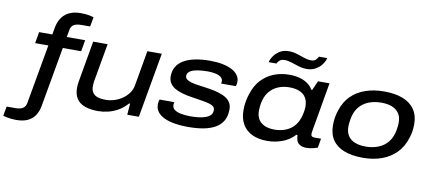

<svg xmlns="http://www.w3.org/2000/svg" viewBox="-162 -1036 3446 1532"><g transform="rotate(10 1561.0 -269.5)"><path d="M23 195Q4 195 -15 193Q-34 191 -51.5 187.5Q-69 184 -83 180L-69 103H0Q42 103 63 89Q84 75 89 44L174 -435H67L83 -527H190L200 -584Q208 -628 230 -662Q252 -696 290.5 -715Q329 -734 384 -734Q403 -734 422 -732.5Q441 -731 458.5 -727.5Q476 -724 490 -719L476 -642H408Q365 -642 343.5 -628.5Q322 -615 317 -583L307 -527H456L440 -435H291L206 45Q198 93 176 126.5Q154 160 116.5 177.5Q79 195 23 195Z M655 12Q591 12 546.5 -4.5Q502 -21 480 -55Q458 -89 458 -142Q458 -156 459.5 -171Q461 -186 464 -201L521 -527H638L583 -216Q582 -206 581 -196.5Q580 -187 580 -178Q580 -143 595 -123Q610 -103 636.5 -95Q663 -87 698 -87Q733 -87 767.5 -97.5Q802 -108 832 -128.5Q862 -149 883 -177.5Q904 -206 910 -241L960 -527H1077L984 0H890L897 -91H889Q854 -51 814 -29Q774 -7 733.5 2.5Q693 12 655 12Z M1381 12Q1325 12 1276.5 4Q1228 -4 1192 -20.5Q1156 -37 1136 -62.5Q1116 -88 1116 -123Q1116 -134 1117.5 -144Q1119 -154 1123 -164H1243Q1242 -160 1240.5 -154Q1239 -148 1239 -142Q1239 -116 1260 -101.5Q1281 -87 1315.5 -81Q1350 -75 1388 -75Q1421 -75 1452.5 -78.5Q1484 -82 1509.5 -91Q1535 -100 1549.5 -115.5Q1564 -131 1564 -156Q1564 -175 1551 -185.5Q1538 -196 1513.5 -202.5Q1489 -209 1454.5 -214.5Q1420 -220 1377 -227Q1333 -233 1296.5 -243.5Q1260 -254 1234 -269Q1208 -284 1193 -307Q1178 -330 1178 -362Q1178 -406 1197.5 -439.5Q1217 -473 1254.5 -495Q1292 -517 1345.5 -528Q1399 -539 1468 -539Q1524 -539 1568.5 -530Q1613 -521 1644.5 -504.5Q1676 -488 1693 -464.5Q1710 -441 1710 -411Q1710 -402 1708.5 -393.5Q1707 -385 1704 -375H1585Q1585 -380 1586 -384Q1587 -388 1587 -391Q1587 -415 1569 -428Q1551 -441 1523 -446.5Q1495 -452 1461 -452Q1443 -452 1416 -450Q1389 -448 1362 -442Q1335 -436 1317 -422.5Q1299 -409 1299 -386Q1299 -366 1322 -353.5Q1345 -341 1382.5 -334.5Q1420 -328 1462 -323Q1502 -318 1541.5 -309.5Q1581 -301 1614 -286Q1647 -271 1666.5 -246.5Q1686 -222 1686 -183Q1686 -129 1664.5 -91.5Q1643 -54 1602.5 -31Q1562 -8 1506.5 2Q1451 12 1381 12Z M2024 12Q1953 12 1902 -12.5Q1851 -37 1824 -84Q1797 -131 1797 -198Q1797 -236 1803 -269Q1809 -302 1819 -331Q1841 -401 1883 -446.5Q1925 -492 1983 -515.5Q2041 -539 2110 -539Q2154 -539 2190.5 -529.5Q2227 -520 2255.5 -501Q2284 -482 2302 -451H2309L2343 -527H2436L2414 -402Q2404 -343 2396 -296.5Q2388 -250 2382 -215.5Q2376 -181 2371.5 -157Q2367 -133 2365.5 -120Q2364 -107 2364 -105Q2364 -92 2371 -86Q2378 -80 2394 -80H2446L2433 -5Q2422 -1 2396.5 5.5Q2371 12 2342 12Q2312 12 2292 1Q2272 -10 2263 -32Q2260 -42 2258 -53Q2256 -64 2256 -76L2247 -77Q2206 -32 2147.5 -10Q2089 12 2024 12ZM2064 -87Q2105 -87 2140 -97.5Q2175 -108 2202 -129Q2229 -150 2247 -182.5Q2265 -215 2273 -258Q2276 -271 2277 -280.5Q2278 -290 2278.5 -297.5Q2279 -305 2279 -311Q2279 -354 2261 -383Q2243 -412 2209 -426Q2175 -440 2129 -440Q2076 -440 2033.5 -421.5Q1991 -403 1962.5 -366Q1934 -329 1924 -271Q1922 -257 1921 -246Q1920 -235 1919.5 -227.5Q1919 -220 1919 -213Q1919 -152 1958 -119.5Q1997 -87 2064 -87ZM1928 -609Q1935 -636 1953.5 -662Q1972 -688 2002 -705.5Q2032 -723 2073 -723Q2107 -723 2139 -713Q2171 -703 2201 -692.5Q2231 -682 2261 -682Q2283 -682 2296.5 -695Q2310 -708 2316 -722H2383Q2377 -695 2357 -668.5Q2337 -642 2306 -625Q2275 -608 2236 -608Q2203 -608 2171 -618Q2139 -628 2108.5 -638Q2078 -648 2050 -648Q2026 -648 2011.5 -635.5Q1997 -623 1991 -609Z M2800 12Q2711 12 2648.5 -12Q2586 -36 2553.5 -84Q2521 -132 2521 -203Q2521 -238 2526.5 -269.5Q2532 -301 2542 -329Q2565 -399 2612 -445.5Q2659 -492 2727 -515.5Q2795 -539 2877 -539Q2967 -539 3029.5 -514.5Q3092 -490 3125 -442Q3158 -394 3158 -323Q3158 -292 3153.5 -263.5Q3149 -235 3140 -209Q3118 -137 3070 -87.5Q3022 -38 2953.5 -13Q2885 12 2800 12ZM2807 -80Q2864 -80 2910.5 -99Q2957 -118 2987.5 -156.5Q3018 -195 3028 -254Q3031 -272 3032 -283Q3033 -294 3033.5 -301.5Q3034 -309 3034 -315Q3034 -360 3014 -389Q2994 -418 2958 -432.5Q2922 -447 2871 -447Q2813 -447 2766.5 -428Q2720 -409 2690 -371Q2660 -333 2650 -274Q2647 -257 2646 -245.5Q2645 -234 2644.5 -226.5Q2644 -219 2644 -213Q2644 -168 2663.5 -138.5Q2683 -109 2719.5 -94.5Q2756 -80 2807 -80Z"/></g></svg>

Font: Archivo Expanded Medium
Style: Italic
Weight: 500
Width: 7
Italic angle: -10°
Designer: Hector Gatti
Foundry: Omnibus-Type
Version: Version 2.001